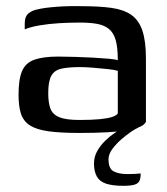

<svg xmlns="http://www.w3.org/2000/svg" viewBox="-20 -424 539 621"><path d="M237 6Q175 6 136 0.5Q97 -5 76 -19Q55 -33 47.5 -57Q40 -81 40 -117Q40 -168 51.5 -194.5Q63 -221 91.5 -231Q120 -241 168 -241Q193 -241 223.5 -240Q254 -239 282.5 -237.5Q311 -236 332.5 -234Q354 -232 361 -229Q361 -271 354 -295Q347 -319 331.5 -331Q316 -343 293 -347Q270 -351 239 -351Q205 -351 171.5 -349Q138 -347 108.5 -342Q79 -337 60 -329V-348Q60 -371 72.5 -381Q85 -391 103 -394Q123 -399 162 -402Q201 -405 245 -404Q301 -404 340.5 -398.5Q380 -393 404.5 -376Q429 -359 440.5 -325Q452 -291 452 -234V-30Q443 -11 391 -2.5Q339 6 237 6ZM237 -36Q277 -36 302.5 -38.5Q328 -41 342 -45.5Q356 -50 361 -57V-195Q352 -198 329 -200.5Q306 -203 281 -205Q256 -207 239 -207Q202 -207 179 -202Q156 -197 146 -179Q136 -161 136 -123Q136 -92 143 -73Q150 -54 171.5 -45Q193 -36 237 -36ZM379 177Q344 177 323 170Q302 163 293 146.5Q284 130 284 105Q284 83 294.5 64.5Q305 46 320.5 31Q336 16 352.5 5Q369 -6 379 -11H427Q419 -8 403.5 2.5Q388 13 371.5 27.5Q355 42 343 58.5Q331 75 331 91Q331 122 348 130.5Q365 139 392 139Q407 139 415.5 138.5Q424 138 428.5 137.5Q433 137 435 137Q435 151 431.5 160Q428 169 416 173Q404 177 379 177Z"/></svg>

Font: Genos Thin Medium
Style: Regular
Weight: 500
Version: Version 1.010